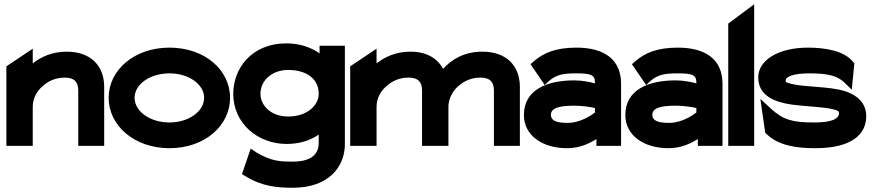

<svg xmlns="http://www.w3.org/2000/svg" viewBox="-20 -686 4101 903"><path d="M10 0H134V-183C134 -226 155 -260 183 -283C207 -304 240 -321 285 -321C329 -321 348 -301 348 -260V0H470V-278C470 -372 411 -443 294 -443C227 -443 175 -420 134 -388V-457L10 -374Z M491 -226C491 -95 612 11 777 11C943 11 1062 -95 1062 -226C1062 -357 943 -462 777 -462C612 -462 491 -357 491 -226ZM613 -226C613 -290 686 -341 777 -341C867 -341 940 -290 940 -226C940 -162 867 -110 777 -110C686 -110 613 -162 613 -226Z M1077 -245C1077 -105 1193 -9 1328 -9C1390 -9 1440 -26 1479 -53V-14C1479 42 1440 74 1358 74C1298 74 1257 73 1186 31L1159 13L1118 133L1135 143C1215 192 1286 197 1358 197C1525 197 1602 99 1602 -8V-471H1483V-435C1445 -462 1391 -482 1328 -482C1160 -482 1077 -361 1077 -245ZM1205 -245C1205 -307 1259 -357 1335 -357C1426 -357 1479 -312 1479 -245C1479 -190 1424 -138 1335 -138C1255 -138 1205 -189 1205 -245Z M1627 0H1751V-183C1751 -226 1772 -260 1800 -283C1824 -304 1857 -321 1902 -321C1946 -321 1965 -301 1965 -260V0H2089V-183C2089 -209 2097 -231 2109 -250C2117 -263 2126 -273 2138 -283C2162 -304 2195 -321 2240 -321C2284 -321 2303 -301 2303 -260V0H2425V-278C2425 -372 2366 -443 2249 -443C2164 -443 2104 -407 2064 -362C2037 -412 1986 -443 1911 -443C1844 -443 1792 -420 1751 -388V-457L1627 -374Z M2444 -145C2444 -49 2531 11 2647 11C2705 11 2750 -10 2785 -32V0H2901V-292C2901 -404 2825 -462 2691 -462C2593 -462 2537 -437 2492 -399L2475 -384L2542 -286L2563 -306C2597 -334 2625 -341 2691 -341C2760 -341 2778 -333 2778 -299V-294C2755 -300 2719 -308 2681 -308C2554 -308 2444 -265 2444 -145ZM2571 -146C2571 -177 2607 -189 2681 -189C2717 -189 2755 -183 2778 -178V-157C2761 -143 2708 -108 2650 -108C2594 -108 2571 -120 2571 -146Z M2921 -145C2921 -49 3008 11 3124 11C3182 11 3227 -10 3262 -32V0H3378V-292C3378 -404 3302 -462 3168 -462C3070 -462 3014 -437 2969 -399L2952 -384L3019 -286L3040 -306C3074 -334 3102 -341 3168 -341C3237 -341 3255 -333 3255 -299V-294C3232 -300 3196 -308 3158 -308C3031 -308 2921 -265 2921 -145ZM3048 -146C3048 -177 3084 -189 3158 -189C3194 -189 3232 -183 3255 -178V-157C3238 -143 3185 -108 3127 -108C3071 -108 3048 -120 3048 -146Z M3405 0H3527V-666L3405 -575Z M3546 -322C3546 -234 3627 -205 3704 -194C3770 -185 3850 -184 3898 -172C3922 -166 3926 -163 3926 -154C3926 -127 3892 -110 3808 -110C3709 -110 3664 -122 3608 -173L3556 -221L3579 -61L3586 -55C3643 0 3729 11 3815 11C3989 11 4054 -57 4054 -139C4054 -206 4006 -240 3955 -257C3878 -281 3767 -275 3700 -292C3676 -298 3675 -300 3675 -307C3675 -325 3709 -341 3787 -341C3878 -341 3918 -328 3949 -300L3986 -264L3998 -388L3992 -395C3950 -448 3859 -462 3780 -462C3639 -462 3546 -402 3546 -322Z"/></svg>

Font: Charger Pro
Style: UltraExt
Weight: 900
Designer: Jasper
Foundry: Cannot Into Space Fonts
Version: Version 1.09